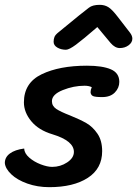

<svg xmlns="http://www.w3.org/2000/svg" viewBox="-30 -748 568 795"><path d="M457 -679 508 -613Q518 -600 518 -588Q518 -572 502.5 -560.5Q487 -549 466 -549Q446 -549 428 -570L373 -636Q313 -584 284.5 -563Q256 -542 243 -542Q223 -542 207.5 -551Q192 -560 192 -575Q192 -586 195.5 -595Q199 -604 213 -615L235 -633Q310 -695 338 -716Q353 -728 383 -728Q403 -728 418.5 -718.5Q434 -709 457 -679ZM320 -393Q275 -393 230 -375Q185 -357 185 -329Q185 -309 203 -297Q221 -285 260 -270Q302 -253 328 -238Q354 -223 373.5 -194.5Q393 -166 393 -122Q393 -50 333.5 -11.5Q274 27 174 27Q125 27 83 12Q41 -3 16.5 -26.5Q-8 -50 -10 -73Q-10 -97 11 -112.5Q32 -128 70 -133Q71 -113 91 -95.5Q111 -78 138.5 -67.5Q166 -57 186 -57Q220 -57 248 -75.5Q276 -94 276 -119Q276 -165 187 -192Q130 -209 99.5 -246Q69 -283 69 -324Q69 -405 142.5 -440.5Q216 -476 330 -476Q394 -476 429 -461Q464 -446 464 -409Q464 -384 445.5 -365Q427 -346 393 -346Q363 -346 354.5 -350.5Q346 -355 345 -366Q345 -376 350 -387Q338 -393 320 -393Z"/></svg>

Font: Sriracha
Style: Regular
Weight: 400
Designer: Suppakit Chalermlarp
Version: Version 1.002g